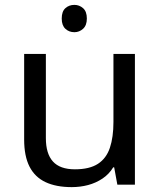

<svg xmlns="http://www.w3.org/2000/svg" viewBox="-20 -757 658 787"><path d="M285 -737Q305 -737 320.5 -723.5Q336 -710 336 -681Q336 -653 320.5 -639Q305 -625 285 -625Q263 -625 248 -639Q233 -653 233 -681Q233 -710 248 -723.5Q263 -737 285 -737ZM533 -536V0H461L448 -71H444Q427 -43 400 -25Q373 -7 341 1.5Q309 10 274 10Q210 10 166.5 -10.5Q123 -31 101 -74Q79 -117 79 -185V-536H168V-191Q168 -127 197 -95Q226 -63 287 -63Q347 -63 381.5 -85.5Q416 -108 430.5 -151.5Q445 -195 445 -257V-536Z"/></svg>

Font: uoriya05
Style: Book
Weight: 400
Designer: Jelle Bosma - Monotype Design Team
Foundry: Monotype Imaging Inc.
Version: Version 2.003